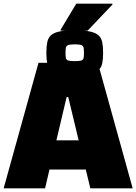

<svg xmlns="http://www.w3.org/2000/svg" viewBox="-25 -1032 747 1052"><path d="M-5 0 186 -688H511L702 0H470L445 -103H246L222 0ZM284 -263H406L349 -500H340ZM384 -620Q332 -620 301 -626Q270 -632 254.5 -646.5Q239 -661 234 -684.5Q229 -708 229 -742Q229 -777 234 -801Q239 -825 254.5 -839Q270 -853 301 -859.5Q332 -866 384 -866Q436 -866 467 -859.5Q498 -853 514 -839Q530 -825 535 -801Q540 -777 540 -742Q540 -708 535 -684.5Q530 -661 514 -646.5Q498 -632 467 -626Q436 -620 384 -620ZM384 -697Q410 -697 420.5 -700.5Q431 -704 433 -714Q435 -724 435 -742Q435 -761 433 -771Q431 -781 420.5 -785Q410 -789 384 -789Q359 -789 348.5 -785Q338 -781 336 -771Q334 -761 334 -742Q334 -724 336 -714Q338 -704 348.5 -700.5Q359 -697 384 -697ZM307 -864V-869L393 -1012H591V-1007L455 -864Z"/></svg>

Font: Saira Thin Black
Style: Regular
Weight: 900
Version: Version 1.101